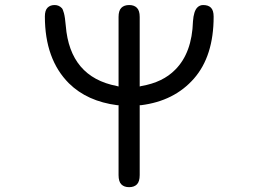

<svg xmlns="http://www.w3.org/2000/svg" viewBox="-20 -736 1040 771"><path d="M456.1 -33.2Q456.1 -6.8 467.3 4.4Q478.5 15.6 498.5 15.6Q518.6 15.6 529.8 4.4Q541 -6.8 541 -33.2V-313.5H545.9Q679.7 -330.1 758.8 -420.4Q837.9 -510.7 837.9 -668.9Q837.9 -694.3 827.1 -705.1Q816.4 -715.8 795.9 -715.8Q782.2 -715.8 772.5 -706.1Q757.8 -691.4 754.9 -650.4Q751 -523.4 683.6 -456.1Q633.8 -405.3 547.9 -390.6L541 -388.7V-668Q541 -693.4 529.8 -704.6Q518.6 -715.8 499 -715.8Q478.5 -715.8 467.3 -704.6Q456.1 -693.4 456.1 -668V-388.7L449.2 -390.6Q260.7 -426.8 244.1 -632.8Q241.2 -667 236.8 -683.1Q232.4 -699.2 228.5 -703.1Q216.8 -715.8 199.2 -715.8Q181.6 -715.8 170.9 -705.1Q160.2 -694.3 160.2 -669.9Q160.2 -498 256.8 -401.4Q330.1 -329.1 451.2 -313.5H456.1Z"/></svg>

Font: FakePearl
Style: Light
Weight: 350
Version: Version 1.2